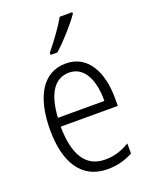

<svg xmlns="http://www.w3.org/2000/svg" viewBox="-145 -843 734 932"><g transform="rotate(-20 222.5 -377.5)"><path d="M346 -757V-765H281C254 -718 216 -666 176 -617V-606H211C254 -644 316 -713 346 -757ZM230 -542C111 -542 49 -434 49 -264C49 -99 112 10 248 10C299 10 340 -2 379 -23V-75C335 -49 297 -38 252 -38C154 -38 104 -115 103 -262H398V-303C398 -434 346 -542 230 -542ZM230 -495C310 -495 346 -412 345 -307H105C112 -432 157 -495 230 -495Z"/></g></svg>

Font: Noto Sans Armenian Condensed Light
Style: Regular
Weight: 300
Width: 3
Designer: Monotype Design Team
Foundry: Monotype Imaging Inc.
Version: Version 2.008